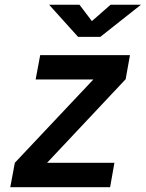

<svg xmlns="http://www.w3.org/2000/svg" viewBox="-20 -782 609 802"><path d="M22.9 0 42 -102.1 370.1 -450.2H128.9L147.9 -551.8H522.9L504.9 -451.2L176.8 -102.1H458L439.9 0ZM306.2 -627.9 185.1 -762.2H312L363.8 -693.8L441.9 -762.2H568.8L398.9 -627.9Z"/></svg>

Font: Involve SemiBold Oblique
Style: Italic
Weight: 600
Italic angle: -10.5°
Designer: Stefan Peev
Foundry: Context Ltd.
Version: Version 1.001